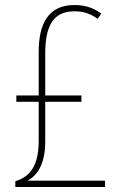

<svg xmlns="http://www.w3.org/2000/svg" viewBox="-20 -744 481 764"><path d="M276 -724C172 -724 134 -649 134 -538V-364H45V-339H134V-184C134 -88 102 -41 41 -23V0H398V-25H89C131 -46 160 -96 160 -180V-339H304V-364H160V-532C160 -647 196 -699 276 -699C308 -699 336 -692 369 -669L383 -690C354 -711 322 -724 276 -724Z"/></svg>

Font: Noto Sans Ethiopic Condensed Thin
Style: Regular
Weight: 100
Width: 3
Designer: Monotype Design Team
Foundry: Monotype Imaging Inc.
Version: Version 2.102